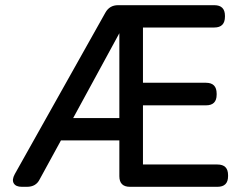

<svg xmlns="http://www.w3.org/2000/svg" viewBox="-20 -720 940 740"><path d="M64 0Q41 0 33 -13.5Q25 -27 37 -49L386 -671Q402 -700 435 -700H806Q847 -700 847 -659V-656Q847 -614 806 -614H531V-401H774Q815 -401 815 -359V-355Q815 -314 774 -314H531V-86H818Q859 -86 859 -45V-41Q859 0 818 0H481Q440 0 440 -41V-179H215L133 -29Q119 0 84 0ZM262 -265H440V-592Z"/></svg>

Font: Zen Maru Gothic Medium
Style: Regular
Weight: 500
Designer: Yoshimichi Ohira
Foundry: Positype
Version: Version 1.001